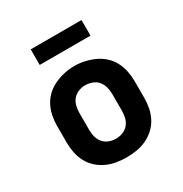

<svg xmlns="http://www.w3.org/2000/svg" viewBox="-168 -845 936 982"><g transform="rotate(-30 300.0 -354.0)"><path d="M300 8Q270 8 240 3Q210 -2 183 -14.5Q156 -27 133.5 -47.5Q111 -68 97 -94.5Q83 -121 77 -150.5Q71 -180 71 -210V-310Q71 -340 77 -369.5Q83 -399 97 -425.5Q111 -452 133.5 -472.5Q156 -493 183.5 -505.5Q211 -518 240.5 -524.5Q270 -531 300 -531Q330 -531 359.5 -524.5Q389 -518 416.5 -505.5Q444 -493 466.5 -472.5Q489 -452 503 -425.5Q517 -399 523 -369.5Q529 -340 529 -310V-210Q529 -180 523 -150.5Q517 -121 503 -94.5Q489 -68 466.5 -47.5Q444 -27 417 -14.5Q390 -2 360 3Q330 8 300 8ZM300 -102Q321 -102 340.5 -109.5Q360 -117 373.5 -133Q387 -149 392 -169Q397 -189 397 -210V-310Q397 -331 391.5 -351.5Q386 -372 373 -387.5Q360 -403 339.5 -410.5Q319 -418 299 -418Q278 -418 258.5 -410Q239 -402 226 -386.5Q213 -371 208 -350.5Q203 -330 203 -310V-210Q203 -189 208 -169Q213 -149 226.5 -133Q240 -117 259.5 -109.5Q279 -102 300 -102ZM150 -624V-716H450V-624Z"/></g></svg>

Font: Iosevka Custom XBdEx
Style: Regular
Weight: 800
Width: 7
Monospace: yes
Designer: Belleve Invis
Foundry: Belleve Invis
Version: Version 11.2.4; ttfautohint (v1.8.4)